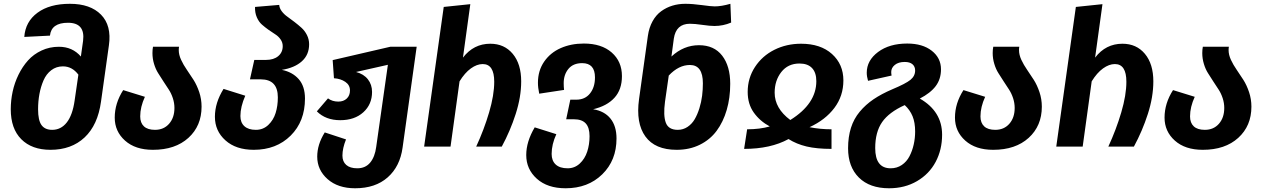

<svg xmlns="http://www.w3.org/2000/svg" viewBox="-20 -778 6708 1019"><path d="M351.1 -757.8Q459.5 -757.8 516.1 -700.2Q572.8 -642.6 558.1 -538.1L516.1 -238.8Q499 -114.3 429 -48.6Q358.9 17.1 248 17.1Q148.9 17.1 93 -39.1Q37.1 -95.2 37.1 -198.2Q37.1 -245.1 47.1 -291.7Q57.1 -338.4 78.1 -381.3Q99.1 -424.3 128.7 -457.3Q158.2 -490.2 200.7 -510Q243.2 -529.8 293 -529.8Q364.3 -529.8 409.2 -478L420.9 -561Q433.1 -657.2 340.8 -657.2Q252.4 -657.2 245.1 -588.9L108.9 -582Q114.7 -663.1 179 -710.4Q243.2 -757.8 351.1 -757.8ZM256.8 -88.9Q303.7 -88.9 334.5 -128.2Q365.2 -167.5 376 -244.1L396 -381.8Q362.8 -425.8 314 -425.8Q278.8 -425.8 252.2 -405.5Q225.6 -385.3 210.9 -351.3Q196.3 -317.4 189.2 -278.8Q182.1 -240.2 182.1 -198.2Q182.1 -139.2 200.4 -114Q218.8 -88.9 256.8 -88.9Z M1049.8 -211.9Q1049.8 -109.9 980 -46.4Q910.2 17.1 792 17.1H791Q698.2 17.1 643.6 -31.7Q588.9 -80.6 588.9 -153.8Q588.9 -229.5 633.8 -299.8L749 -264.2Q724.1 -210 724.1 -160.2Q724.1 -126 743.9 -107.4Q763.7 -88.9 802.7 -88.9Q849.1 -88.9 877.4 -121.1Q905.8 -153.3 905.8 -205.1Q905.8 -231.4 897.2 -257.3Q888.7 -283.2 875.5 -303Q862.3 -322.8 847.4 -345.9Q832.5 -369.1 819.3 -389.9Q806.2 -410.6 797.6 -438.7Q789.1 -466.8 789.1 -496.1Q789.1 -515.1 792 -529.8H930.2Q928.7 -522.5 928.7 -512.2Q928.7 -487.3 941.2 -460.4Q953.6 -433.6 971.4 -408Q989.3 -382.3 1007.1 -354.2Q1024.9 -326.2 1037.4 -289.1Q1049.8 -252 1049.8 -211.9Z M1475.6 -407.2Q1531.7 -396 1565.2 -358.2Q1598.6 -320.3 1598.6 -254.9Q1598.6 -133.8 1522.7 -58.3Q1446.8 17.1 1326.7 17.1Q1232.4 17.1 1176.5 -33Q1120.6 -83 1120.6 -158.2Q1120.6 -232.9 1166.5 -306.2L1281.7 -270Q1255.9 -210.9 1255.9 -162.1Q1255.9 -127.4 1277.1 -108.2Q1298.3 -88.9 1337.9 -88.9Q1376.5 -88.9 1403.8 -114.7Q1431.2 -140.6 1442.9 -178.5Q1454.6 -216.3 1454.6 -261.2Q1454.6 -356.9 1363.8 -356.9H1306.6L1329.6 -460H1391.6Q1432.6 -460 1456.5 -480Q1480.5 -500 1480.5 -533.2Q1480.5 -552.7 1469.2 -568.8Q1458 -585 1441.4 -595.5Q1424.8 -606 1405.5 -619.6Q1386.2 -633.3 1369.9 -647.7Q1353.5 -662.1 1343 -686.3Q1332.5 -710.4 1333.5 -741.2L1461.9 -752Q1462.9 -734.9 1475.1 -718.5Q1487.3 -702.1 1504.9 -689.7Q1522.5 -677.2 1542.7 -661.6Q1563 -646 1580.3 -630.4Q1597.7 -614.7 1609.1 -592Q1620.6 -569.3 1620.6 -543Q1620.6 -487.3 1582 -452.6Q1543.5 -418 1475.6 -407.2Z M2051.3 -529.8H2191.4L2116.7 4.9Q2103 105.5 2037.6 163.3Q1972.2 221.2 1864.7 221.2Q1773.4 221.2 1718.5 172.6Q1663.6 124 1663.6 53.2Q1663.6 -11.2 1703.6 -75.2L1816.4 -38.1Q1797.4 8.8 1797.4 47.9Q1797.4 79.6 1817.6 97.4Q1837.9 115.2 1876.5 115.2Q1919.4 115.2 1944.6 85Q1969.7 54.7 1976.6 2L2038.6 -434.1L1869.6 -396Q1910.2 -385.3 1932.4 -357.2Q1954.6 -329.1 1954.6 -290Q1954.6 -224.1 1908.2 -182.1Q1861.8 -140.1 1785.6 -140.1Q1708.5 -140.1 1661.6 -187L1720.7 -255.9Q1743.7 -238.8 1775.4 -238.8Q1803.2 -238.8 1820.3 -254.9Q1837.4 -271 1837.4 -297.9Q1837.4 -326.7 1812.7 -343.5Q1788.1 -360.4 1752.4 -362.8L1745.6 -459Z M2582 -545.9Q2656.7 -545.9 2701.4 -492.2Q2746.1 -438.5 2746.1 -346.2Q2746.1 -263.7 2717 -173.3Q2688 -83 2643.1 0H2507.3Q2548.8 -89.8 2575.9 -181.6Q2603 -273.4 2603 -344.2Q2603 -438 2542 -438Q2511.2 -438 2479 -414.8Q2446.8 -391.6 2418.9 -346.2L2371.1 0H2231L2335 -741.2L2476.1 -755.9L2437 -472.2Q2493.7 -545.9 2582 -545.9Z M3127.9 -198.2Q3188 -188.5 3220 -148.7Q3252 -108.9 3252 -43Q3252 73.2 3176.3 147.2Q3100.6 221.2 2981.9 221.2Q2885.7 221.2 2829.3 170.7Q2772.9 120.1 2772.9 44.9Q2772.9 -26.4 2817.9 -102.1L2932.6 -65.9Q2907.7 -11.7 2907.7 39.1Q2907.7 75.2 2929.4 95.2Q2951.2 115.2 2992.7 115.2Q3029.8 115.2 3056.9 90.1Q3084 64.9 3096.4 27.1Q3108.9 -10.7 3108.9 -55.2Q3108.9 -101.1 3088.6 -123Q3068.4 -145 3025.9 -145H2984.9L3006.8 -249H3038.6Q3085 -249 3111.3 -282Q3137.7 -314.9 3137.7 -367.2Q3137.7 -442.9 3069.8 -442.9Q3022 -442.9 2996.8 -412.4Q2971.7 -381.8 2971.7 -336.9Q2971.7 -318.4 2973.6 -300.8L2841.8 -280.8Q2835 -312.5 2835 -338.9Q2835 -402.8 2867.9 -450.7Q2900.9 -498.5 2955.8 -522.7Q3010.7 -546.9 3078.6 -546.9Q3172.4 -546.9 3226.6 -499.3Q3280.8 -451.7 3280.8 -374Q3280.8 -302.7 3241 -259Q3201.2 -215.3 3127.9 -198.2Z M3689.5 -538.1Q3770 -538.1 3812.7 -482.7Q3855.5 -427.2 3855.5 -333Q3855.5 -258.3 3836.9 -194.6Q3818.4 -130.9 3783.4 -83.7Q3748.5 -36.6 3694.1 -9.8Q3639.6 17.1 3571.3 17.1Q3456.5 17.1 3405.3 -53.7Q3354 -124.5 3371.6 -252L3418.5 -587.9Q3424.8 -631.8 3443.4 -665.3Q3461.9 -698.7 3489.3 -718.5Q3516.6 -738.3 3548.6 -748Q3580.6 -757.8 3617.2 -757.8Q3655.3 -757.8 3704.6 -751Q3753.9 -744.1 3773.4 -744.1Q3808.6 -744.1 3856.4 -757.8L3860.4 -658.2Q3817.9 -640.1 3771.5 -640.1Q3748 -640.1 3707.5 -646Q3667 -651.9 3641.6 -651.9Q3567.9 -651.9 3556.2 -573.2L3543.5 -478Q3608.4 -538.1 3689.5 -538.1ZM3577.1 -88.9Q3605.5 -88.9 3628.9 -104.5Q3652.3 -120.1 3667 -145.3Q3681.6 -170.4 3691.9 -203.4Q3702.1 -236.3 3706.3 -269.5Q3710.4 -302.7 3710.4 -335.9Q3710.4 -433.1 3641.6 -433.1Q3582 -433.1 3529.3 -377L3509.3 -237.8Q3499.5 -164.6 3513.7 -126.7Q3527.8 -88.9 3577.1 -88.9Z M4231.4 -545.9Q4335 -545.9 4395.5 -491.5Q4456.1 -437 4456.1 -351.1Q4456.1 -268.6 4408.2 -205.1Q4360.4 -141.6 4276.4 -103Q4332.5 -91.8 4393.1 -91.8V12.2Q4314.5 12.2 4261 -0.5Q4207.5 -13.2 4165 -40Q4069.8 12.2 3929.2 12.2L3945.3 -91.8Q4012.7 -91.8 4065.4 -106.9Q4012.7 -135.3 3980.5 -180.7Q3948.2 -226.1 3948.2 -290Q3948.2 -363.3 3986.8 -422.4Q4025.4 -481.4 4089.8 -513.7Q4154.3 -545.9 4231.4 -545.9ZM4091.3 -286.1Q4091.3 -203.1 4174.3 -141.1Q4312.5 -227.1 4312.5 -347.2Q4312.5 -392.6 4289.8 -416.7Q4267.1 -440.9 4223.1 -440.9Q4162.1 -440.9 4126.7 -395.8Q4091.3 -350.6 4091.3 -286.1Z M4861.8 -254.9Q4980 -187 4980 -63Q4980 16.6 4945.8 81.1Q4911.6 145.5 4846.9 183.3Q4782.2 221.2 4698.7 221.2Q4595.7 221.2 4538.3 164.3Q4481 107.4 4481 8.8Q4481 -51.3 4496.3 -99.6Q4511.7 -147.9 4543 -185.3Q4574.2 -222.7 4616 -251Q4657.7 -279.3 4715.8 -304.2Q4787.1 -334 4812 -354.2Q4836.9 -374.5 4836.9 -403.8Q4836.9 -424.8 4822.8 -437Q4808.6 -449.2 4781.7 -449.2Q4748.5 -449.2 4729.2 -433.6Q4710 -418 4710 -396Q4710 -386.7 4711.9 -377L4586.9 -349.1Q4580.1 -372.1 4580.1 -392.1Q4580.1 -457 4640.1 -502Q4700.2 -546.9 4794.9 -546.9Q4876.5 -546.9 4925.3 -508.5Q4974.1 -470.2 4974.1 -410.2Q4974.1 -358.4 4946.3 -321.3Q4918.5 -284.2 4861.8 -254.9ZM4707 115.2Q4740.2 115.2 4766.1 97.7Q4792 80.1 4806.9 51.3Q4821.8 22.5 4829.3 -11Q4836.9 -44.4 4836.9 -80.1Q4836.9 -127.9 4823.2 -161.1Q4809.6 -194.3 4781.7 -220.2Q4698.2 -182.6 4661.6 -129.9Q4625 -77.1 4625 7.8Q4625 115.2 4707 115.2Z M5509.3 -211.9Q5509.3 -109.9 5439.5 -46.4Q5369.6 17.1 5251.5 17.1H5250.5Q5157.7 17.1 5103 -31.7Q5048.3 -80.6 5048.3 -153.8Q5048.3 -229.5 5093.3 -299.8L5208.5 -264.2Q5183.6 -210 5183.6 -160.2Q5183.6 -126 5203.4 -107.4Q5223.1 -88.9 5262.2 -88.9Q5308.6 -88.9 5336.9 -121.1Q5365.2 -153.3 5365.2 -205.1Q5365.2 -231.4 5356.7 -257.3Q5348.1 -283.2 5335 -303Q5321.8 -322.8 5306.9 -345.9Q5292 -369.1 5278.8 -389.9Q5265.6 -410.6 5257.1 -438.7Q5248.5 -466.8 5248.5 -496.1Q5248.5 -515.1 5251.5 -529.8H5389.6Q5388.2 -522.5 5388.2 -512.2Q5388.2 -487.3 5400.6 -460.4Q5413.1 -433.6 5430.9 -408Q5448.7 -382.3 5466.6 -354.2Q5484.4 -326.2 5496.8 -289.1Q5509.3 -252 5509.3 -211.9Z M5937 -545.9Q6011.7 -545.9 6056.4 -492.2Q6101.1 -438.5 6101.1 -346.2Q6101.1 -263.7 6072 -173.3Q6043 -83 5998 0H5862.3Q5903.8 -89.8 5930.9 -181.6Q5958 -273.4 5958 -344.2Q5958 -438 5897 -438Q5866.2 -438 5834 -414.8Q5801.8 -391.6 5773.9 -346.2L5726.1 0H5585.9L5689.9 -741.2L5831.1 -755.9L5792 -472.2Q5848.6 -545.9 5937 -545.9Z M6621.6 -211.9Q6621.6 -109.9 6551.8 -46.4Q6481.9 17.1 6363.8 17.1H6362.8Q6270 17.1 6215.3 -31.7Q6160.6 -80.6 6160.6 -153.8Q6160.6 -229.5 6205.6 -299.8L6320.8 -264.2Q6295.9 -210 6295.9 -160.2Q6295.9 -126 6315.7 -107.4Q6335.4 -88.9 6374.5 -88.9Q6420.9 -88.9 6449.2 -121.1Q6477.5 -153.3 6477.5 -205.1Q6477.5 -231.4 6469 -257.3Q6460.4 -283.2 6447.3 -303Q6434.1 -322.8 6419.2 -345.9Q6404.3 -369.1 6391.1 -389.9Q6377.9 -410.6 6369.4 -438.7Q6360.8 -466.8 6360.8 -496.1Q6360.8 -515.1 6363.8 -529.8H6502Q6500.5 -522.5 6500.5 -512.2Q6500.5 -487.3 6512.9 -460.4Q6525.4 -433.6 6543.2 -408Q6561 -382.3 6578.9 -354.2Q6596.7 -326.2 6609.1 -289.1Q6621.6 -252 6621.6 -211.9Z"/></svg>

Font: FiraGO SemiBold
Style: Italic
Weight: 600
Italic angle: -8°
Designer: bBox Type GmbH
Foundry: bBox Type GmbH
Version: Version 1.001;PS 001.001;hotconv 1.0.88;makeotf.lib2.5.64775